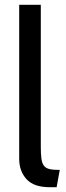

<svg xmlns="http://www.w3.org/2000/svg" viewBox="-20 -770 276 800"><path d="M229 -62 216 10H187Q121 10 90.5 -23.5Q60 -57 60 -108V-750H150V-160Q150 -129 152.5 -109.5Q155 -90 163 -79.5Q171 -69 186.5 -65.5Q202 -62 229 -62Z"/></svg>

Font: Cabin
Style: Regular
Weight: 400
Designer: Pablo Impallari
Foundry: Pablo Impallari
Version: Version 1.007